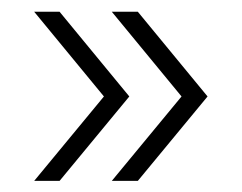

<svg xmlns="http://www.w3.org/2000/svg" viewBox="-20 -388 418 332"><path d="M39.1 -75.2H83L203.6 -221.2L83 -367.7H39.1L159.7 -221.2ZM173.3 -75.2H218.3L338.9 -221.2L218.3 -367.7H173.3L293.9 -221.2Z"/></svg>

Font: Now Light
Style: Regular
Weight: 300
Designer: Alfredo Marco Pradil
Foundry: Alfredo Marco Pradil
Version: Version 1.200;hotconv 1.0.109;makeotfexe 2.5.65596